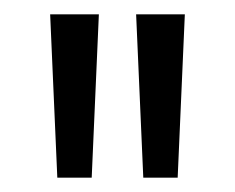

<svg xmlns="http://www.w3.org/2000/svg" viewBox="-20 -702 328 268"><path d="M60 -454 50 -682H118L108 -454ZM180 -454 170 -682H238L228 -454Z"/></svg>

Font: Didact Gothic
Style: Regular
Weight: 400
Designer: Daniel Johnson
Foundry: Daniel Johnson
Version: Version 2.101;PS 002.101;hotconv 1.0.88;makeotf.lib2.5.64775